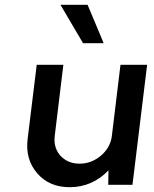

<svg xmlns="http://www.w3.org/2000/svg" viewBox="-20 -770 642 800"><path d="M412 -590H326L232 -750H345ZM482 -500H593L532 0H431L432 -60Q364 10 270 10Q185 10 135 -48Q85 -106 95 -190L133 -500H244L208 -203Q204 -171 216 -145Q228 -119 253 -103.5Q278 -88 311 -88Q361 -88 400.5 -121.5Q440 -155 446 -203Z"/></svg>

Font: Orkney Medium
Style: MediumItalic
Weight: 500
Designer: Samuel Oakes and Alfredo Marco Pradil
Foundry: Alfredo Marco Pradil
Version: 1.0; ttfautohint (v1.5)